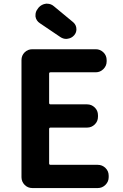

<svg xmlns="http://www.w3.org/2000/svg" viewBox="-20 -1002 654 1017"><path d="M151.4 -5.9Q127 -5.9 110.4 -22.9Q93.8 -40 93.8 -63.5V-683.6Q93.8 -708 110.4 -724.6Q127 -741.2 151.4 -741.2H487.3Q510.7 -741.2 527.8 -724.6Q544.9 -708 544.9 -683.6V-676.8Q544.9 -653.3 527.8 -636.2Q510.7 -619.1 487.3 -619.1H248Q240.2 -619.1 240.2 -612.3V-457Q240.2 -449.2 248 -449.2H441.4Q464.8 -449.2 481.9 -432.6Q499 -416 499 -391.6V-383.8Q499 -359.4 481.9 -342.8Q464.8 -326.2 441.4 -326.2H248Q240.2 -326.2 240.2 -318.4V-136.7Q240.2 -128.9 248 -128.9H498Q521.5 -128.9 538.6 -112.3Q555.7 -95.7 555.7 -71.3V-63.5Q555.7 -40 538.6 -22.9Q521.5 -5.9 498 -5.9ZM373 -815.4Q359.4 -799.8 338.9 -796.9Q335 -795.9 331.1 -795.9Q314.5 -795.9 299.8 -805.7L191.4 -878.9Q171.9 -891.6 168 -914.1Q168 -918.9 168 -922.9Q168 -940.4 179.7 -955.1L184.6 -961.9Q200.2 -979.5 223.6 -982.4Q226.6 -982.4 229.5 -982.4Q250 -982.4 265.6 -968.8L368.2 -883.8Q384.8 -869.1 384.8 -846.7Q384.8 -829.1 373 -815.4Z"/></svg>

Font: Gen Jyuu Gothic Bold
Style: Bold
Weight: 700
Designer: [Source Han Sans]
Ryoko NISHIZUKA  (kana & ideographs); Paul D. Hunt (Latin, Greek & Cyrillic); Wenlong ZHANG  (bopomofo
Version: Version 1.002.20150607